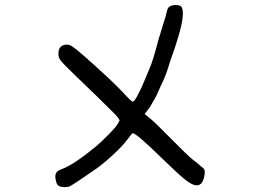

<svg xmlns="http://www.w3.org/2000/svg" viewBox="-20 -684 1040 772"><path d="M671.9 -662.1Q681.6 -665 692.9 -663.6Q704.1 -662.1 708 -658.2Q717.8 -648.4 714.4 -614.7Q710.9 -581.1 696.3 -534.2Q682.6 -488.3 673.8 -465.3Q665 -442.4 656.2 -412.1Q648.4 -386.7 637.7 -362.3Q627 -340.8 608.4 -297.9Q589.8 -265.6 582 -252L561.5 -225.6L587.9 -204.1Q612.3 -182.6 639.6 -154.3Q735.4 -57.6 752.9 -43.9Q770.5 -31.2 796.9 -7.8Q806.6 -2 801.8 22.5Q793.9 69.3 760.7 59.6Q744.1 54.7 718.8 33.7Q693.4 12.7 629.9 -48.8Q529.3 -147.5 513.7 -148.4Q510.7 -148.4 496.1 -127.9Q470.7 -94.7 439.5 -66.4Q407.2 -35.2 370.1 -7.8Q283.2 52.7 261.7 64.5Q253.9 68.4 240.7 68.4Q227.5 68.4 217.8 64.5Q209 59.6 206.1 47.9Q197.3 18.6 210 5.9Q215.8 0 237.3 -7.8Q283.2 -27.3 360.4 -90.8Q384.8 -110.4 417.5 -144Q450.2 -177.7 455.1 -188.5L460.9 -200.2L456.1 -209Q451.2 -217.8 362.3 -303.7Q268.6 -393.6 244.1 -418.5Q219.7 -443.4 217.8 -451.2Q213.9 -460.9 215.3 -474.6Q216.8 -488.3 221.7 -493.2Q229.5 -502.9 243.7 -504.4Q257.8 -505.9 269.5 -498Q296.9 -480.5 414.1 -372.1Q450.2 -337.9 473.6 -313.5Q507.8 -275.4 513.7 -275.4Q519.5 -275.4 530.3 -294.9Q542 -316.4 553.7 -342.8Q565.4 -370.1 581.1 -408.2Q594.7 -437.5 616.2 -521.5Q631.8 -571.3 646.5 -620.1Q651.4 -644.5 656.2 -651.9Q661.1 -659.2 671.9 -662.1Z"/></svg>

Font: JasonHandwriting4
Style: Regular
Weight: 400
Version: Version 1.01.21